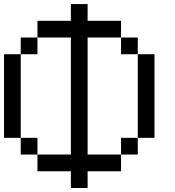

<svg xmlns="http://www.w3.org/2000/svg" viewBox="-20 -937 873 957"><path d="M0 -250V-666.7H83.3V-250ZM750 -250H666.7V-666.7H750ZM166.7 -166.7H333.3V-750H166.7V-833.3H333.3V-916.7H416.7V-833.3H583.3V-750H416.7V-166.7H583.3V-83.3H416.7V0H333.3V-83.3H166.7ZM166.7 -250V-166.7H83.3V-250ZM166.7 -750V-666.7H83.3V-750ZM666.7 -166.7H583.3V-250H666.7ZM666.7 -750V-666.7H583.3V-750Z"/></svg>

Font: Galmuri11 Regular
Style: Regular
Weight: 400
Designer: Minseo Lee (Quiple)
Version: Version 2.356;hotconv 1.1.0;makeotfexe 2.6.0 DEVELOPMENT